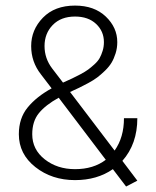

<svg xmlns="http://www.w3.org/2000/svg" viewBox="-20 -662 570 701"><path d="M210 -360.4Q231.4 -370.1 243.2 -375.5Q254.9 -380.9 273.2 -390.6Q291.5 -400.4 301.8 -408Q312 -415.5 324.7 -427Q337.4 -438.5 343.8 -450Q350.1 -461.4 354.7 -476.3Q359.4 -491.2 359.4 -508.3Q359.4 -547.9 330.8 -574.7Q302.2 -601.6 253.9 -601.6Q202.6 -601.6 172.6 -570.8Q142.6 -540 142.6 -493.7Q142.6 -448.7 170.4 -412.1ZM366.2 -78.6 194.3 -305.2Q146.5 -278.8 122.1 -249Q97.7 -219.2 97.7 -171.9Q97.7 -116.2 143.3 -80.3Q189 -44.4 253.9 -44.4Q321.3 -44.4 366.2 -78.6ZM426.8 -74.7 481.4 -2.4 440.4 19 392.1 -44.4Q334.5 -4.4 253.9 -4.4Q169.4 -4.4 109.1 -52Q48.8 -99.6 48.8 -171.9Q48.8 -230.5 81.1 -269.8Q113.3 -309.1 168.5 -339.4L129.4 -390.6Q93.8 -436 93.8 -493.7Q93.8 -553.2 136.7 -597.4Q179.7 -641.6 253.9 -641.6Q324.2 -641.6 366.2 -601.6Q408.2 -561.5 408.2 -508.3Q408.2 -486.8 402.1 -467.3Q396 -447.8 387.2 -433.1Q378.4 -418.5 363.3 -403.8Q348.1 -389.2 335.2 -379.4Q322.3 -369.6 302 -358.6Q281.7 -347.7 269 -341.6Q256.3 -335.4 235.8 -326.2L398.4 -112.3Q432.6 -160.2 432.6 -230.5H481.4Q481.4 -136.2 426.8 -74.7Z"/></svg>

Font: AzarMehrMonospaced
Style: SansRegular
Weight: 1
Designer: Amin Abedi
Version: Version 1.00